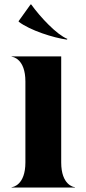

<svg xmlns="http://www.w3.org/2000/svg" viewBox="-20 -838 385 858"><path d="M93.5 -474V-112C93.5 -11 37.5 -1.5 32 -1.5V0H315V-1.5C309.5 -1.5 253.5 -11 253.5 -112V-586H32V-584.5C37.5 -584.5 93.5 -575 93.5 -474ZM119.5 -818H116.5L63.5 -744V-741C114.5 -702 219.5 -669 278.5 -661L281.5 -664C233.5 -683 160.5 -761 119.5 -818Z"/></svg>

Font: Beautique Display Medium
Style: Bold
Weight: 900
Designer: Nhat-Quang Ngo
Version: Version 1.100;Glyphs 3.2.3 (3260)